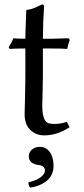

<svg xmlns="http://www.w3.org/2000/svg" viewBox="-20 -605 380 872"><path d="M161.1 62Q189 62 206.1 85.4Q223.1 108.9 223.1 147.9Q223.1 189.9 193.6 215.1Q164.1 240.2 117.2 247.1Q109.4 239.3 108.9 223.1Q144 215.3 164.1 200.2Q184.1 185.1 184.1 169.9Q184.1 147 152.8 144Q110.8 137.2 110.8 105Q110.8 86.9 125 74.5Q139.2 62 161.1 62ZM95.2 -429.2Q95.2 -460 97.2 -500Q99.1 -540 99.1 -557.1L101.1 -560.1Q116.2 -562 126.7 -565.4Q137.2 -568.8 150.6 -575.4Q164.1 -582 170.9 -585Q179.7 -585 180.2 -575.2Q175.3 -511.2 174.8 -429.2H222.2Q241.2 -429.2 292 -431.2L296.9 -423.8Q289.1 -403.8 285.2 -382.8Q265.1 -384.8 212.9 -384.8H174.8V-258.8Q174.8 -224.6 173.3 -180.9Q171.9 -137.2 171.9 -126Q171.9 -48.8 205.1 -43.9Q243.7 -37.6 283.7 -51.8L295.9 -26.9Q237.8 10.3 180.2 9.8Q143.1 9.8 117.4 -15.1Q91.8 -40 91.8 -85.9Q91.8 -97.2 93.5 -155.5Q95.2 -213.9 95.2 -248V-384.8Q48.3 -384.8 23.9 -382.8L19 -390.1Q33.2 -412.1 41 -431.2Q55.2 -429.2 95.2 -429.2Z"/></svg>

Font: Biolilbert
Style: Regular
Weight: 400
Designer: Philipp H. Poll
Foundry: Philipp H. Poll
Version: Version 1.1.0